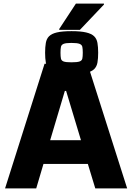

<svg xmlns="http://www.w3.org/2000/svg" viewBox="-20 -1040 723 1060"><path d="M8 0 226 -688H463L682 0H506L465 -135H220L180 0ZM257 -266H427L345 -538H338ZM374 -631Q324 -631 294.5 -637.5Q265 -644 251 -658Q237 -672 233 -694.5Q229 -717 229 -749Q229 -780 233 -803Q237 -826 251 -840Q265 -854 294.5 -861Q324 -868 375 -868Q425 -868 455 -861Q485 -854 499.5 -840Q514 -826 518 -803Q522 -780 522 -749Q522 -717 518 -694.5Q514 -672 499.5 -658Q485 -644 455 -637.5Q425 -631 374 -631ZM374 -696Q406 -696 419 -700.5Q432 -705 434.5 -716.5Q437 -728 437 -749Q437 -770 434.5 -781.5Q432 -793 419 -798Q406 -803 374 -803Q344 -803 331.5 -798Q319 -793 316.5 -781.5Q314 -770 314 -749Q314 -728 316.5 -716.5Q319 -705 331.5 -700.5Q344 -696 374 -696ZM307 -875V-880L399 -1020H554V-1015L421 -875Z"/></svg>

Font: Saira Thin
Style: Bold
Weight: 700
Version: Version 1.101